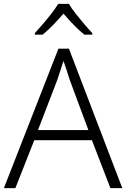

<svg xmlns="http://www.w3.org/2000/svg" viewBox="-20 -966 648 986"><path d="M547 0 452 -246H156L59 0H0L280 -716H334L608 0ZM434 -298 338 -556Q334 -570 324 -600Q314 -630 306 -653Q298 -627 289 -600.5Q280 -574 274 -555L175 -298ZM334 -946Q346 -925 367.5 -897.5Q389 -870 412 -843Q435 -816 454 -796V-788H413Q386 -810 358 -839Q330 -868 306 -896Q282 -868 254 -839Q226 -810 199 -788H159V-796Q177 -816 200.5 -843Q224 -870 245 -897.5Q266 -925 279 -946Z"/></svg>

Font: BC Sans Light
Style: Regular
Weight: 300
Designer: Monotype Design Team
Foundry: Monotype Imaging Inc.
Version: Version 2.000;GOOG;noto-source:20170915:90ef993387c0